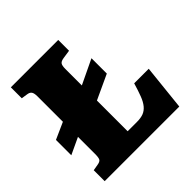

<svg xmlns="http://www.w3.org/2000/svg" viewBox="-181 -860 1017 1017"><g transform="rotate(-45 327.5 -351.5)"><path d="M518 -256H627L600 0H41V-82L76 -88Q95 -91 101 -100Q107 -109 107 -139V-266L13 -222V-337L107 -379V-569Q107 -594 99.5 -604Q92 -614 74 -616L41 -621V-703H396V-622L349 -615Q328 -612 321 -602.5Q314 -593 314 -568V-444L452 -510V-395L314 -331V-101H384Q413 -101 432.5 -108.5Q452 -116 467 -134Q482 -152 493.5 -182Q505 -212 518 -256Z"/></g></svg>

Font: Literata 18pt ExtraBold
Style: Regular
Weight: 800
Designer: Latin by Veronika Burian and Jose Scaglione. Greek by Irene Vlachou. Cyrillic by Vera Evstafieva.
Foundry: TypeTogether
Version: Version 3.103;gftools[0.9.29]